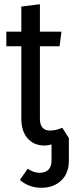

<svg xmlns="http://www.w3.org/2000/svg" viewBox="-20 -677 346 909"><path d="M306 -25V83Q306 144 269.5 178Q233 212 176 212Q117 212 74 175L111 122Q127 132 139.5 136.5Q152 141 169 141Q194 141 209 126.5Q224 112 224 83V7Q207 12 192 12Q140 12 110.5 -22Q81 -56 81 -115V-458H10V-527H81V-646L169 -657V-527H271L262 -458H169V-116Q169 -59 216 -59Q232 -59 244.5 -62Q257 -65 275 -72L305 -25Z"/></svg>

Font: Fira Sans Extra Condensed
Style: Regular
Weight: 400
Width: 1
Designer: Carrois Corporate & Edenspiekermann AG
Foundry: Carrois Corporate GbR & Edenspiekermann AG
Version: Version 4.203